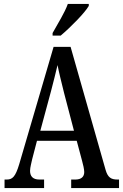

<svg xmlns="http://www.w3.org/2000/svg" viewBox="-20 -951 622 971"><path d="M246 -784V-771H287C337 -813 409 -886 429 -921V-931H323C307 -886 273 -833 246 -784ZM3 0H203V-43H179C145 -43 132 -61 132 -87C132 -105 140 -131 143 -147L167 -239H368L395 -138C400 -120 406 -95 406 -81C406 -57 391 -43 361 -43H340V0H582V-43H574C541 -43 525 -54 514 -92L337 -714H251L77 -120C58 -57 43 -43 14 -43H3ZM184 -290 238 -490C251 -538 262 -585 271 -622C278 -585 290 -538 304 -481L354 -290Z"/></svg>

Font: Noto Serif Bengali ExtraCondensed Medium
Style: Regular
Weight: 500
Width: 2
Designer: Juan Bruce, Universal Thirst, Indian Type Foundry and the Monotype Design Team.
Foundry: Monotype Imaging Inc.
Version: Version 2.003